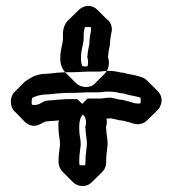

<svg xmlns="http://www.w3.org/2000/svg" viewBox="-20 -649 582 649"><path d="M254 -458C253 -447 254 -437 258 -426C263 -424 270 -424 276 -425C278 -434 279 -445 275 -456C275 -458 275 -460 276 -463C276 -475 280 -487 282 -500C282 -511 284 -528 286 -536C288 -544 288 -551 287 -557C282 -558 274 -559 267 -557C264 -547 262 -536 263 -523C263 -500 254 -482 254 -458ZM193 -523C191 -547 197 -567 210 -580L246 -615L247 -616C250 -619 252 -620 255 -622C274 -634 295 -630 309 -616L345 -580H346C357 -569 361 -553 356 -536C354 -528 352 -511 352 -500C350 -487 346 -475 346 -463C345 -460 345 -458 345 -456C352 -435 347 -413 334 -400L299 -365C284 -350 253 -352 237 -368L202 -403C189 -416 182 -436 184 -458C184 -482 193 -500 193 -523ZM260 -262 267 -254C271 -244 272 -234 269 -222C268 -219 268 -216 269 -214C269 -195 276 -173 273 -153C272 -141 269 -123 269 -111V-101C269 -98 268 -93 268 -91C264 -90 262 -90 259 -90C256 -90 250 -91 249 -91C248 -94 248 -98 248 -101V-111C248 -126 252 -148 253 -161C253 -178 248 -193 248 -209C247 -230 249 -251 260 -262ZM258 -298 241 -314H212C207 -314 201 -314 194 -313C179 -313 165 -310 151 -310L133 -308C131 -307 130 -307 129 -306L119 -301C109 -294 97 -293 88 -295C86 -303 87 -310 89 -318C103 -326 122 -330 142 -330C160 -331 172 -334 189 -334C198 -335 205 -335 212 -335H231C241 -335 266 -337 275 -337H317C331 -339 341 -340 358 -339C372 -339 385 -333 398 -333C418 -326 436 -325 455 -319C456 -313 456 -306 455 -300C448 -298 440 -299 432 -301L422 -304C417 -306 413 -307 411 -307C407 -308 402 -310 396 -311L381 -313C376 -314 371 -316 364 -317L354 -319C342 -319 335 -317 322 -316H276ZM179 -242C177 -233 177 -221 178 -209C178 -193 183 -178 183 -161C182 -148 178 -126 178 -111V-101C178 -89 183 -77 191 -69L227 -33C235 -25 247 -20 259 -20C271 -20 282 -25 290 -33L326 -68C334 -76 339 -88 339 -101V-111C339 -123 342 -141 343 -153C346 -173 339 -195 339 -214C338 -216 338 -219 339 -222C341 -231 342 -241 340 -248C343 -248 349 -249 354 -249L364 -247C371 -246 376 -244 381 -243L396 -241C402 -240 407 -238 411 -237C413 -237 417 -236 422 -234L432 -231C450 -226 466 -231 477 -242L478 -243L514 -278C519 -283 522 -290 524 -296C530 -314 524 -330 513 -341L478 -376C472 -382 466 -386 459 -388L449 -391C432 -397 416 -397 398 -403C385 -403 372 -409 358 -409C341 -410 331 -409 317 -407H275C266 -407 241 -405 231 -405H212C205 -405 198 -405 189 -404C172 -404 160 -401 142 -400C119 -400 98 -395 83 -385L73 -379C70 -377 66 -375 64 -373L29 -338C12 -321 13 -289 29 -272H30L65 -236C79 -223 100 -219 119 -231C124 -233 129 -236 133 -238L151 -240C160 -240 170 -241 179 -242Z"/></svg>

Font: Dictator
Style: Chalk
Weight: 500
Version: Version MIL.1277